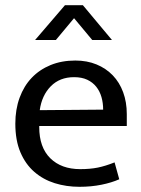

<svg xmlns="http://www.w3.org/2000/svg" viewBox="-20 -710 544 739"><path d="M468 -225H131V-221Q131 -143 173.5 -101Q216 -59 289 -59Q327 -59 356.5 -65Q386 -71 421 -85L439 -20Q410 -7 370.5 1Q331 9 286 9Q235 9 190.5 -5Q146 -19 112 -48.5Q78 -78 58.5 -124Q39 -170 39 -234Q39 -289 55.5 -334Q72 -379 102 -410.5Q132 -442 174.5 -459.5Q217 -477 270 -477Q315 -477 351.5 -462Q388 -447 414 -420Q440 -393 454 -355Q468 -317 468 -271ZM377 -288Q377 -314 370.5 -336.5Q364 -359 350.5 -376Q337 -393 316 -403Q295 -413 265 -413Q210 -413 175.5 -378Q141 -343 133 -286ZM335 -556 265 -640 195 -556H115L230 -690H299L411 -556Z"/></svg>

Font: Mukta Mahee
Style: Regular
Weight: 400
Designer: Shuchita Grover, Noopur Datye, Girish Dalvi, Yashodeep Gholap
Foundry: Ek Type
Version: Version 2.538;PS 1.000;hotconv 16.6.51;makeotf.lib2.5.65220;